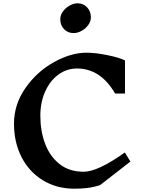

<svg xmlns="http://www.w3.org/2000/svg" viewBox="-20 -1126 867 1166"><path d="M739 -759V-558H679Q591 -710 447 -710Q385 -710 334.5 -673Q284 -636 254.5 -570.5Q225 -505 225 -423Q225 -330 254 -253Q283 -176 342 -129.5Q401 -83 488 -83Q574 -83 738 -200L772 -145L588 -2Q548 11 511 15.5Q474 20 432 20Q324 20 240.5 -31Q157 -82 111 -171.5Q65 -261 65 -375Q65 -492 134.5 -591.5Q204 -691 307.5 -748.5Q411 -806 505 -806Q560 -806 633 -791Q706 -776 739 -759ZM532 -1021Q532 -996 515.5 -973.5Q499 -951 474.5 -938Q450 -925 427 -925Q392 -925 369 -949Q346 -973 346 -1009Q346 -1035 362.5 -1057Q379 -1079 403.5 -1092.5Q428 -1106 451 -1106Q486 -1106 509 -1081.5Q532 -1057 532 -1021Z"/></svg>

Font: Inknut Antiqua SemiBold
Style: Regular
Weight: 600
Designer: Claus Eggers Sørensen
Foundry: Claus Eggers Sørensen
Version: Version 1.003; ttfautohint (v1.8.2) -l 8 -r 50 -G 200 -x 14 